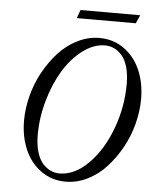

<svg xmlns="http://www.w3.org/2000/svg" viewBox="-56 -847 722 906"><g transform="rotate(5 305.0 -393.5)"><path d="M273.9 -760.3 288.6 -799.8H571.3L553.7 -760.3ZM288.6 13.2Q221.2 13.2 170.2 -24.4Q119.1 -62 93.8 -122.8Q68.4 -183.6 68.4 -256.8Q68.4 -314 83.7 -374Q99.1 -434.1 128.4 -487.5Q157.7 -541 196.5 -583.5Q235.4 -626 285.6 -651.1Q335.9 -676.3 389.6 -676.3Q457 -676.3 508.1 -638.7Q559.1 -601.1 584.5 -540.5Q609.9 -480 609.9 -406.2Q609.9 -349.1 594.5 -289.1Q579.1 -229 549.6 -175.5Q520 -122.1 481.4 -79.6Q442.9 -37.1 392.6 -12Q342.3 13.2 288.6 13.2ZM256.3 -22.9Q328.1 -22.9 393.3 -88.4Q458.5 -153.8 497.3 -257.6Q536.1 -361.3 536.1 -470.7Q536.1 -516.6 526.1 -551.3Q516.1 -585.9 498.8 -605.5Q481.4 -625 461.4 -634.3Q441.4 -643.6 418.9 -643.6Q365.2 -643.6 313.2 -604.5Q261.2 -565.4 223.1 -502.9Q185.1 -440.4 161.9 -358.9Q138.7 -277.3 138.7 -195.8Q138.7 -149.9 148.9 -115.2Q159.2 -80.6 176.3 -61.3Q193.4 -42 213.6 -32.5Q233.9 -22.9 256.3 -22.9Z"/></g></svg>

Font: Elstob
Style: Italic
Weight: 400
Italic angle: -20°
Designer: Peter S. Baker
Version: Version 1.015